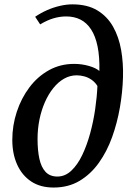

<svg xmlns="http://www.w3.org/2000/svg" viewBox="-20 -851 606 882"><path d="M226 10.5Q165.5 10.5 123.5 -17.2Q81.5 -45 59 -94.5Q36.5 -144 36.5 -208.5Q36.5 -274.5 57 -337Q77.5 -399.5 115 -449.5Q152.5 -499.5 204.8 -528.5Q257 -557.5 320.5 -557.5Q355.5 -557.5 388 -548.2Q420.5 -539 436.5 -525Q438 -590.5 428.2 -637.8Q418.5 -685 398.5 -715.8Q378.5 -746.5 349.8 -761Q321 -775.5 284 -775.5Q255.5 -775.5 226.8 -767.2Q198 -759 164.5 -739L141.5 -774Q168 -792 197.2 -804.8Q226.5 -817.5 256 -824.2Q285.5 -831 312.5 -831Q381 -831 426.8 -803.5Q472.5 -776 499.2 -728.8Q526 -681.5 536.5 -621.2Q547 -561 545 -495.5Q543 -428 530.8 -357.2Q518.5 -286.5 495 -221Q471.5 -155.5 434.2 -103.2Q397 -51 345.5 -20.2Q294 10.5 226 10.5ZM243.5 -40Q279 -40 307.5 -66.8Q336 -93.5 357.5 -138.2Q379 -183 394 -237.8Q409 -292.5 417.2 -349.5Q425.5 -406.5 427.5 -456Q416.5 -473.5 400.8 -484.5Q385 -495.5 367.2 -500.2Q349.5 -505 332 -505Q301.5 -505 274.2 -489.5Q247 -474 224.8 -446.2Q202.5 -418.5 186.2 -381.5Q170 -344.5 161.2 -301.5Q152.5 -258.5 152.5 -212.5Q152.5 -160 161 -121.2Q169.5 -82.5 189.5 -61.2Q209.5 -40 243.5 -40Z"/></svg>

Font: Merriweather 36pt Medium
Style: Italic
Weight: 500
Italic angle: -7.8°
Version: Version 2.101